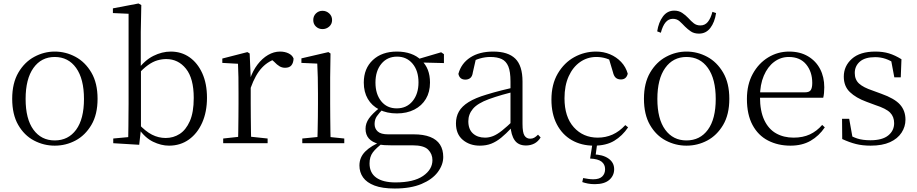

<svg xmlns="http://www.w3.org/2000/svg" viewBox="-20 -822 5266 1102"><path d="M294 14Q231 14 175 -15.5Q119 -45 84.5 -105Q50 -165 50 -255Q50 -345 85.5 -405.5Q121 -466 177 -496Q233 -526 294 -526Q357 -526 413 -496Q469 -466 504.5 -405.5Q540 -345 540 -255Q540 -165 504.5 -105Q469 -45 413.5 -15.5Q358 14 294 14ZM294 -16Q372 -16 417 -77.5Q462 -139 462 -254Q462 -369 417 -432Q372 -495 294 -495Q217 -495 172 -432Q127 -369 127 -254Q127 -139 172 -77.5Q217 -16 294 -16Z M630 0V-27L716 -35Q717 -63 717 -97.5Q717 -132 717.5 -166Q718 -200 718 -227V-743L628 -747V-774L775 -802L791 -793L788 -639V-431L789 -421V-82V-81L779 9ZM950 14Q905 14 858.5 -8.5Q812 -31 774 -86H763L774 -112Q815 -68 852.5 -49Q890 -30 931 -30Q975 -30 1011 -53Q1047 -76 1069.5 -126.5Q1092 -177 1092 -260Q1092 -372 1047.5 -427.5Q1003 -483 934 -483Q909 -483 883 -475.5Q857 -468 829 -448Q801 -428 768 -391L758 -420H769Q810 -476 860 -501Q910 -526 960 -526Q1021 -526 1067.5 -493.5Q1114 -461 1141 -401.5Q1168 -342 1168 -261Q1168 -180 1140.5 -118Q1113 -56 1064 -21Q1015 14 950 14Z M1261 0V-27L1371 -39H1403L1516 -27V0ZM1346 0Q1347 -24 1347.5 -65Q1348 -106 1348.5 -150Q1349 -194 1349 -227V-285Q1349 -337 1348.5 -378Q1348 -419 1346 -456L1256 -461V-486L1400 -523L1413 -515L1419 -375V-374V-227Q1419 -194 1419.5 -150Q1420 -106 1420.5 -65Q1421 -24 1422 0ZM1419 -318 1399 -369H1415Q1431 -416 1458 -451.5Q1485 -487 1518.5 -506.5Q1552 -526 1587 -526Q1615 -526 1636.5 -515.5Q1658 -505 1665 -486Q1664 -461 1652.5 -447Q1641 -433 1616 -433Q1599 -433 1584.5 -441.5Q1570 -450 1553 -468L1530 -488H1578Q1523 -475 1484.5 -434.5Q1446 -394 1419 -318Z M1715 0V-27L1826 -38H1850L1956 -27V0ZM1801 0Q1802 -24 1803 -65Q1804 -106 1804.5 -150Q1805 -194 1805 -227V-285Q1805 -335 1804 -377.5Q1803 -420 1801 -457L1710 -461V-487L1865 -523L1877 -515L1875 -378V-227Q1875 -194 1875.5 -150Q1876 -106 1876.5 -65Q1877 -24 1878 0ZM1831 -655Q1809 -655 1793.5 -669.5Q1778 -684 1778 -707Q1778 -730 1793.5 -745Q1809 -760 1831 -760Q1853 -760 1869.5 -745Q1886 -730 1886 -707Q1886 -684 1869.5 -669.5Q1853 -655 1831 -655Z M2246 260Q2174 260 2129.5 243Q2085 226 2064 196.5Q2043 167 2043 128Q2043 81 2076.5 47.5Q2110 14 2174 -12L2180 -3Q2139 27 2120 52.5Q2101 78 2101 116Q2101 170 2139.5 197.5Q2178 225 2250 225Q2354 225 2408 188Q2462 151 2462 97Q2462 62 2437.5 37Q2413 12 2347 12H2223Q2203 12 2186 11Q2169 10 2154 6V4Q2078 -15 2078 -83Q2078 -114 2097.5 -142Q2117 -170 2160 -204V-213L2184 -202Q2156 -174 2143 -155Q2130 -136 2130 -110Q2130 -84 2148 -67.5Q2166 -51 2207 -51H2354Q2411 -51 2449 -36Q2487 -21 2505.5 8Q2524 37 2524 79Q2524 124 2492.5 166Q2461 208 2399 234Q2337 260 2246 260ZM2258 -171Q2200 -171 2157 -193Q2114 -215 2091 -254.5Q2068 -294 2068 -348Q2068 -429 2120 -477.5Q2172 -526 2258 -526Q2302 -526 2337.5 -513.5Q2373 -501 2397 -477L2399 -475Q2448 -430 2448 -348Q2448 -294 2424.5 -254.5Q2401 -215 2358 -193Q2315 -171 2258 -171ZM2257 -200Q2314 -200 2348 -241.5Q2382 -283 2382 -349Q2382 -416 2348 -456.5Q2314 -497 2259 -497Q2203 -497 2169 -456Q2135 -415 2135 -348Q2135 -282 2168 -241Q2201 -200 2257 -200ZM2367 -464V-481H2373L2512 -522L2528 -511V-460Z M2734 14Q2676 14 2636.5 -19Q2597 -52 2597 -114Q2597 -152 2614 -182Q2631 -212 2669.5 -236Q2708 -260 2772 -279Q2814 -292 2859.5 -303.5Q2905 -315 2945 -324V-300Q2905 -290 2863.5 -278Q2822 -266 2786 -253Q2721 -229 2694.5 -197.5Q2668 -166 2668 -126Q2668 -80 2694.5 -56Q2721 -32 2764 -32Q2787 -32 2810 -41Q2833 -50 2862 -73Q2891 -96 2930 -134L2937 -88H2916Q2884 -54 2856.5 -31.5Q2829 -9 2800 2.5Q2771 14 2734 14ZM2999 13Q2955 13 2934 -17Q2913 -47 2910 -101V-105V-354Q2910 -411 2897.5 -441Q2885 -471 2859.5 -483Q2834 -495 2794 -495Q2765 -495 2735 -486.5Q2705 -478 2673 -459L2712 -486L2694 -407Q2691 -384 2679.5 -374.5Q2668 -365 2651 -365Q2618 -365 2611 -398Q2627 -458 2679 -492Q2731 -526 2811 -526Q2896 -526 2937.5 -485.5Q2979 -445 2979 -354V-111Q2979 -61 2990.5 -43.5Q3002 -26 3023 -26Q3036 -26 3046 -31.5Q3056 -37 3068 -49L3083 -33Q3068 -9 3046.5 2Q3025 13 2999 13Z M3389 14Q3317 14 3262 -17.5Q3207 -49 3176 -108.5Q3145 -168 3145 -250Q3145 -338 3181.5 -400Q3218 -462 3276 -494Q3334 -526 3401 -526Q3444 -526 3481 -510.5Q3518 -495 3545 -466.5Q3572 -438 3583 -399Q3575 -366 3544 -366Q3525 -366 3514 -376Q3503 -386 3498 -408L3472 -495L3518 -456Q3487 -478 3459.5 -486.5Q3432 -495 3403 -495Q3351 -495 3309.5 -466Q3268 -437 3244 -384Q3220 -331 3220 -258Q3220 -151 3273.5 -91.5Q3327 -32 3411 -32Q3456 -32 3495.5 -49.5Q3535 -67 3569 -104L3585 -91Q3552 -42 3505.5 -14Q3459 14 3389 14ZM3367 88 3381 -1H3408L3397 81L3384 64Q3440 65 3472.5 88Q3505 111 3505 149Q3505 186 3477 210.5Q3449 235 3394 235Q3372 235 3354 231.5Q3336 228 3322 223L3327 200Q3343 203 3357.5 205Q3372 207 3385 207Q3420 207 3436.5 191Q3453 175 3453 149Q3453 122 3433 106Q3413 90 3367 88Z M3920 14Q3857 14 3801 -15.5Q3745 -45 3710.5 -105Q3676 -165 3676 -255Q3676 -345 3711.5 -405.5Q3747 -466 3803 -496Q3859 -526 3920 -526Q3983 -526 4039 -496Q4095 -466 4130.5 -405.5Q4166 -345 4166 -255Q4166 -165 4130.5 -105Q4095 -45 4039.5 -15.5Q3984 14 3920 14ZM3920 -16Q3998 -16 4043 -77.5Q4088 -139 4088 -254Q4088 -369 4043 -432Q3998 -495 3920 -495Q3843 -495 3798 -432Q3753 -369 3753 -254Q3753 -139 3798 -77.5Q3843 -16 3920 -16ZM3752 -642Q3760 -694 3785 -727.5Q3810 -761 3850 -761Q3876 -761 3895.5 -748Q3915 -735 3930 -719Q3947 -700 3962.5 -688Q3978 -676 4000 -676Q4026 -676 4042.5 -696Q4059 -716 4069 -754L4090 -747Q4082 -694 4057 -661.5Q4032 -629 3992 -629Q3964 -629 3945.5 -641.5Q3927 -654 3912 -669Q3896 -686 3880.5 -700Q3865 -714 3842 -714Q3817 -714 3800 -693.5Q3783 -673 3773 -634Z M4517 14Q4445 14 4388 -15.5Q4331 -45 4299 -105Q4267 -165 4267 -254Q4267 -337 4300.5 -398Q4334 -459 4389 -492.5Q4444 -526 4509 -526Q4572 -526 4617.5 -499Q4663 -472 4687 -426Q4711 -380 4711 -321Q4711 -285 4705 -261H4301V-292H4600Q4625 -292 4633.5 -305Q4642 -318 4642 -346Q4642 -410 4607 -452.5Q4572 -495 4507 -495Q4461 -495 4423.5 -467Q4386 -439 4364 -387.5Q4342 -336 4342 -266Q4342 -185 4366.5 -133Q4391 -81 4434.5 -56.5Q4478 -32 4535 -32Q4588 -32 4628 -50.5Q4668 -69 4699 -105L4714 -91Q4681 -42 4632.5 -14Q4584 14 4517 14Z M4977 14Q4930 14 4892.5 4.5Q4855 -5 4814 -24L4813 -140H4854L4876 -17L4842 -19V-55Q4870 -37 4900.5 -27Q4931 -17 4976 -17Q5044 -17 5078 -44.5Q5112 -72 5112 -115Q5112 -152 5089 -175.5Q5066 -199 5004 -219L4953 -238Q4893 -260 4858 -293.5Q4823 -327 4823 -382Q4823 -443 4869.5 -484.5Q4916 -526 5004 -526Q5048 -526 5082.5 -515.5Q5117 -505 5154 -482L5150 -378H5113L5092 -490L5121 -486V-454Q5091 -475 5062.5 -484.5Q5034 -494 5003 -494Q4945 -494 4915.5 -468.5Q4886 -443 4886 -403Q4886 -365 4910.5 -342.5Q4935 -320 4989 -302L5038 -284Q5114 -257 5145.5 -222Q5177 -187 5177 -135Q5177 -95 5154.5 -60.5Q5132 -26 5088 -6Q5044 14 4977 14Z"/></svg>

Font: Noto Serif SC ExtraLight Light
Style: Regular
Weight: 300
Version: Version 2.002-H1;hotconv 1.1.0;makeotfexe 2.6.0